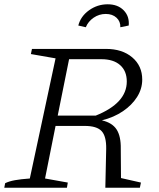

<svg xmlns="http://www.w3.org/2000/svg" viewBox="-27 -875 743 895"><path d="M-7 0 -3 -21Q15 -30 42.5 -35Q70 -40 112 -43L232 -603L117 -623L122 -647H467Q543 -647 589.5 -607.5Q636 -568 636 -504Q636 -461 612 -423Q588 -385 546 -356.5Q504 -328 448 -314Q496 -303 516.5 -271.5Q537 -240 536 -181L537 -45L630 -24L625 0H464L468 -181Q469 -240 446.5 -264Q424 -288 368 -288H232L183 -43L289 -24L285 0ZM446 -599H295L242 -336H419Q564 -394 564 -495Q564 -544 533 -571.5Q502 -599 446 -599ZM475 -855Q522 -855 549.5 -827Q577 -799 573 -756L534 -748Q535 -775 516 -792.5Q497 -810 466 -810Q435 -810 409.5 -792.5Q384 -775 373 -748L338 -756Q349 -799 388 -827Q427 -855 475 -855Z"/></svg>

Font: Piazzolla Light
Style: Italic
Weight: 300
Italic angle: -11.3°
Designer: Juan Pablo del Peral
Foundry: Huerta Tipografica
Version: Version 1.330